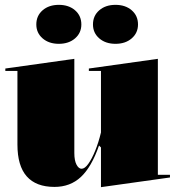

<svg xmlns="http://www.w3.org/2000/svg" viewBox="-20 -758 732 793"><path d="M205 14Q129 14 90.5 -29.5Q52 -73 52 -161V-465H2V-475L287 -515V-126Q287 -95 296 -78Q305 -61 317 -61Q330 -61 344.5 -81Q359 -101 373 -135Q387 -169 397 -211V-465H347V-475L632 -515V-36H682V-25L397 15V-149L389 -157Q358 -68 314 -27Q270 14 205 14ZM457 -738Q498 -738 524 -715.5Q550 -693 550 -657Q550 -622 524 -599.5Q498 -577 457 -577Q416 -577 390 -599.5Q364 -622 364 -657Q364 -693 390 -715.5Q416 -738 457 -738ZM223 -738Q264 -738 290 -715.5Q316 -693 316 -657Q316 -622 290 -599.5Q264 -577 223 -577Q182 -577 156 -599.5Q130 -622 130 -657Q130 -693 156 -715.5Q182 -738 223 -738Z"/></svg>

Font: Kalnia Thin
Style: Regular
Weight: 100
Version: Version 1.105